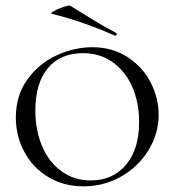

<svg xmlns="http://www.w3.org/2000/svg" viewBox="-20 -647 617 679"><path d="M36 -231Q36 -309 76.5 -365.5Q117 -422 179.5 -451Q242 -480 307 -480Q377 -480 430.5 -445.5Q484 -411 512.5 -356Q541 -301 541 -241Q541 -174 505 -115.5Q469 -57 408 -22.5Q347 12 275 12Q205 12 150.5 -21Q96 -54 66 -110Q36 -166 36 -231ZM472 -216Q472 -283 448.5 -338Q425 -393 380 -426Q335 -459 273 -459Q193 -459 149 -405.5Q105 -352 105 -256Q105 -187 128.5 -131Q152 -75 196.5 -42Q241 -9 301 -9Q379 -9 425.5 -64Q472 -119 472 -216ZM164 -598Q156 -600 170.5 -608Q185 -616 204.5 -622.5Q224 -629 228 -627Q266 -603 308 -577.5Q350 -552 390 -531Q393 -530 393 -527Q393 -524 391 -522Q389 -520 386 -521Q274 -571 164 -598Z"/></svg>

Font: Cormorant Unicase
Style: Regular
Weight: 400
Designer: Christian Thalmann (Catharsis Fonts)
Foundry: Catharsis Fonts
Version: Version 4.000